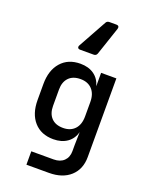

<svg xmlns="http://www.w3.org/2000/svg" viewBox="-189 -976 978 1253"><g transform="rotate(20 300.0 -350.0)"><path d="M156 180V87H311Q356 87 382 62Q408 37 408 -6V-47L410 -139Q397 -90 358.5 -63Q320 -36 263 -36Q178 -36 129 -91Q80 -146 80 -242V-353Q80 -448 129 -504Q178 -560 263 -560Q320 -560 358 -533Q396 -506 409 -457V-550H515V-4Q515 81 460.5 130.5Q406 180 312 180ZM298 -127Q349 -127 378.5 -158.5Q408 -190 408 -247V-347Q408 -403 378.5 -434.5Q349 -466 298 -466Q245 -466 216.5 -436Q188 -406 188 -354V-240Q188 -187 216.5 -157Q245 -127 298 -127ZM396 -880Q406 -880 410.5 -874Q415 -868 412 -857L346 -661Q340 -645 323 -645H228Q217 -645 213 -652Q209 -659 214 -669L323 -866Q330 -880 347 -880Z"/></g></svg>

Font: Pitagon Sans Mono SemiBold
Style: Regular
Weight: 600
Monospace: yes
Designer: Travis Tran
Foundry: Pitagon
Version: Version 1.001; ttfautohint (v1.8.4.7-5d5b);gftools[0.9.26]